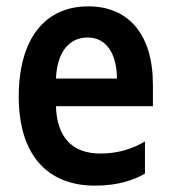

<svg xmlns="http://www.w3.org/2000/svg" viewBox="-20 -574 540 604"><path d="M279 10C352 10 402 -8 436 -28V-129C402 -109 357 -91 296 -91C207 -91 159 -142 156 -240H461V-308C461 -466 384 -554 258 -554C119 -554 39 -449 39 -270C39 -90 126 10 279 10ZM156 -327C160 -413 199 -456 256 -456C312 -456 347 -409 348 -327Z"/></svg>

Font: Noto Sans Mono ExtraCondensed SemiBold
Style: Regular
Weight: 600
Width: 2
Designer: Monotype Design Team
Foundry: Monotype Imaging Inc.
Version: Version 2.014